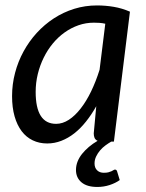

<svg xmlns="http://www.w3.org/2000/svg" viewBox="-20 -534 551 724"><path d="M377 -444.5Q366 -447 355.2 -447.8Q344.5 -448.5 334 -448.5Q304 -448.5 276 -438.8Q248 -429 223.5 -411.5Q199 -394 179 -369.8Q159 -345.5 144.8 -316.5Q130.5 -287.5 122.5 -254.8Q114.5 -222 114.5 -187.5Q114.5 -67 191.5 -67Q216 -67 239.5 -82.2Q263 -97.5 284.2 -124.8Q305.5 -152 323.5 -189.2Q341.5 -226.5 355.5 -271ZM399.5 0Q389 6 377.8 14.2Q366.5 22.5 357.5 33Q348.5 43.5 342.5 56Q336.5 68.5 336.5 82.5Q336.5 98.5 346 108Q355.5 117.5 371.5 117.5Q381.5 117.5 388.5 115.8Q395.5 114 400.2 111.8Q405 109.5 408 107.5Q411 105.5 413.5 105.5Q419.5 105.5 421.5 112L431.5 145Q415.5 156.5 393.2 163.8Q371 171 347 171Q308 171 287.2 153.5Q266.5 136 266.5 107Q266.5 90.5 272.5 75.2Q278.5 60 289.5 46.2Q300.5 32.5 315.2 20Q330 7.5 348 -3Q339.5 -7 336.5 -14.2Q333.5 -21.5 333.5 -31L343 -133.5Q325 -101.5 304.2 -75.5Q283.5 -49.5 260.2 -31.2Q237 -13 211.2 -3Q185.5 7 158 7Q128 7 103.5 -4.8Q79 -16.5 61.8 -39.2Q44.5 -62 35 -95.2Q25.5 -128.5 25.5 -171.5Q25.5 -216.5 36.8 -259.2Q48 -302 68.8 -340Q89.5 -378 118.5 -409.8Q147.5 -441.5 183.2 -464.8Q219 -488 260 -500.8Q301 -513.5 346 -513.5Q378.5 -513.5 409.2 -508.2Q440 -503 470 -490L409.5 0Z"/></svg>

Font: Lato 2
Style: Italic
Weight: 400
Italic angle: -7°
Designer: Lukasz Dziedzic with Adam Twardoch and Botio Nikoltchev
Foundry: tyPoland Lukasz Dziedzic
Version: Version 2.015; 2015-08-06; http://www.latofonts.com/